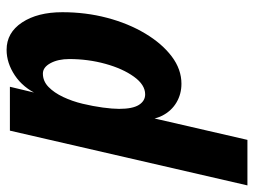

<svg xmlns="http://www.w3.org/2000/svg" viewBox="-114 -646 770 582"><g transform="rotate(90 271.0 -355.0)"><path d="M243 0 265 -92 267 -86Q246 -40 208.5 -15Q171 10 131 10Q79 10 48 -37Q17 -84 17 -159Q17 -230 34 -294.5Q51 -359 81.5 -410Q112 -461 151 -490.5Q190 -520 234 -520Q265 -520 290.5 -505Q316 -490 330.5 -462Q345 -434 342 -394L330 -399L404 -720H542L376 0ZM203 -100Q226 -100 243.5 -117Q261 -134 274 -161.5Q287 -189 294.5 -220.5Q302 -252 306 -281.5Q310 -311 310 -331Q310 -372 298 -391Q286 -410 266 -410Q237 -410 212.5 -376Q188 -342 173.5 -289.5Q159 -237 159 -180Q159 -146 171.5 -123Q184 -100 203 -100Z"/></g></svg>

Font: Instrument Sans Condensed
Style: Bold Italic
Weight: 700
Width: 3
Italic angle: -13°
Designer: Rodrigo Fuenzalida
Foundry: fragTYPE
Version: Version 1.000;gftools[0.9.28]